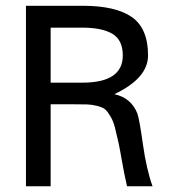

<svg xmlns="http://www.w3.org/2000/svg" viewBox="-20 -648 588 668"><path d="M407.2 -455.1Q407.2 -508.8 371.1 -530.3Q335 -551.8 266.6 -551.8H156.2V-360.4H266.6Q407.2 -360.4 407.2 -455.1ZM510.7 0H421.9Q411.1 -47.9 404.3 -87.4Q397.5 -127 392.6 -150.4Q384.8 -185.5 379.4 -206.1Q374 -226.6 364.3 -243.2Q354.5 -259.8 346.2 -267.1Q337.9 -274.4 318.8 -279.3Q299.8 -284.2 283.2 -284.7Q266.6 -285.2 232.4 -285.2H156.2V0H70.3V-627.9H267.6Q382.8 -627.9 439 -588.4Q495.1 -548.8 495.1 -455.1Q495.1 -376 377.9 -320.3Q436.5 -307.6 458 -252.9Q464.8 -234.4 477.1 -147Q489.3 -59.6 510.7 0Z"/></svg>

Font: Padauk
Style: Regular
Weight: 400
Designer: Debbi Hosken
Foundry: SIL
Version: Version 3.003; ttfautohint (v1.8.2) -l 8 -r 50 -G 200 -x 14 